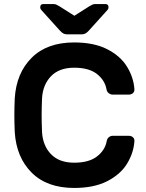

<svg xmlns="http://www.w3.org/2000/svg" viewBox="-20 -920 724 950"><path d="M51 0ZM618 -248Q630 -248 638 -240.5Q646 -233 645 -221Q641 -163 608.5 -110Q576 -57 510.5 -23.5Q445 10 347 10Q213 10 137 -65.5Q61 -141 53 -266Q51 -316 51 -350Q51 -384 53 -434Q61 -559 137 -634.5Q213 -710 347 -710Q445 -710 510.5 -676.5Q576 -643 608.5 -590Q641 -537 645 -479Q646 -467 638 -459.5Q630 -452 618 -452H537Q527 -452 518 -459Q509 -466 507 -478Q499 -523 459.5 -554Q420 -585 347 -585Q273 -585 232.5 -543Q192 -501 188 -434Q186 -384 186 -350Q186 -316 188 -266Q192 -199 232.5 -157Q273 -115 347 -115Q420 -115 460 -146Q500 -177 508 -222Q510 -234 518.5 -241Q527 -248 537 -248ZM276 -769 184 -871Q179 -876 179 -884Q179 -900 195 -900H243Q252 -900 258 -897.5Q264 -895 274 -889L348 -842L422 -889Q432 -895 438 -897.5Q444 -900 453 -900H501Q517 -900 517 -884Q517 -876 512 -871L420 -769Q410 -758 402 -754Q394 -750 383 -750H313Q302 -750 294 -754Q286 -758 276 -769Z"/></svg>

Font: Hezaedrus Medium
Style: Regular
Weight: 500
Designer: Hubert & Fischer
Foundry: Hubert & Fischer
Version: Version 1.10;September 3, 2019;FontCreator 11.5.0.2425 64-bi